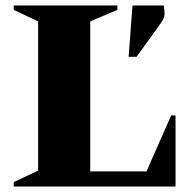

<svg xmlns="http://www.w3.org/2000/svg" viewBox="-20 -680 700 700"><path d="M30 0V-16L119 -58V-602L30 -644V-660H408V-644L309 -602V-55H514L604 -259H620V0ZM449 -473 463 -660H577Q580 -646 580 -630Q580 -614 566 -595L478 -473Z"/></svg>

Font: Spectral SC ExtraBold
Style: Regular
Weight: 800
Designer: Jean-Baptiste Levee
Foundry: Production Type
Version: Version 2.001